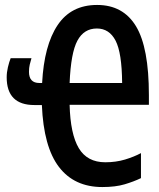

<svg xmlns="http://www.w3.org/2000/svg" viewBox="-20 -744 640 775"><path d="M119 -320Q7 -320 7 -432Q7 -452 12 -473Q17 -494 23 -509H107Q103 -496 100 -483Q97 -470 97 -454Q97 -409 139 -409H150Q158 -561 212.5 -642.5Q267 -724 372 -724Q477 -724 529 -638Q581 -552 581 -360V-321H261Q264 -203 298 -146Q332 -89 405 -89Q448 -89 484.5 -100Q521 -111 549 -126V-25Q520 -11 483 0Q446 11 393 11Q280 11 218 -70Q156 -151 149 -320ZM473 -409Q472 -531 446.5 -580Q421 -629 371 -629Q319 -629 292.5 -580Q266 -531 261 -409Z"/></svg>

Font: Noto Sans Mono SemiBold
Style: Regular
Weight: 600
Designer: Monotype Design Team
Foundry: Monotype Imaging Inc.
Version: Version 2.014; ttfautohint (v1.8.4.7-5d5b)